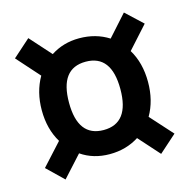

<svg xmlns="http://www.w3.org/2000/svg" viewBox="-83 -681 670 679"><g transform="rotate(-15 252.0 -341.5)"><path d="M490 -140 426 -83 358 -159Q311 -129 251 -129Q191 -129 146 -160L76 -83L16 -141L89 -221Q58 -272 58 -341Q58 -408 88 -460L14 -543L78 -600L147 -523Q193 -553 251 -553Q312 -553 359 -523L428 -600L489 -543L416 -462Q447 -411 447 -341Q447 -273 417 -221ZM158 -342Q158 -217 252 -217Q346 -217 346 -342Q346 -467 252 -467Q158 -467 158 -342Z"/></g></svg>

Font: Fira Sans Condensed Medium
Style: Regular
Weight: 500
Width: 3
Designer: Carrois Corporate & Edenspiekermann AG
Foundry: Carrois Corporate GbR & Edenspiekermann AG
Version: Version 4.203;PS 004.203;hotconv 1.0.88;makeotf.lib2.5.64775